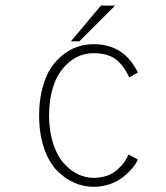

<svg xmlns="http://www.w3.org/2000/svg" viewBox="-20 -674 610 704"><path d="M240 -522.5 350 -653.5H402L271 -522.5ZM485.5 -89Q478.5 -73.5 465.2 -57.5Q452 -41.5 432.2 -25.5Q412.5 -9.5 383.8 0.8Q355 11 323 11Q287 11 253.2 -3.5Q219.5 -18 189.8 -47.8Q160 -77.5 141.8 -130Q123.5 -182.5 123.5 -251Q123.5 -306.5 135.8 -352Q148 -397.5 167.8 -426.5Q187.5 -455.5 213.8 -475.2Q240 -495 267.2 -503.5Q294.5 -512 323 -512Q435.5 -512 485.5 -408L454 -390.5Q433 -435 403.8 -457Q374.5 -479 323 -479Q299 -479 276.2 -471Q253.5 -463 232.2 -445Q211 -427 195 -401Q179 -375 169.5 -336.2Q160 -297.5 160 -251Q160 -194 174.5 -148.8Q189 -103.5 212.8 -76.5Q236.5 -49.5 264.8 -35.8Q293 -22 323 -22Q373 -22 404.5 -47.2Q436 -72.5 451.5 -107.5Z"/></svg>

Font: League Mono Narrow Thin
Style: Regular
Weight: 100
Width: 3
Designer: Tyler Finck
Foundry: The League of Moveable Type / Tyler Finck
Version: Version 2.210